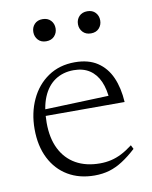

<svg xmlns="http://www.w3.org/2000/svg" viewBox="-76 -701 610 769"><g transform="rotate(-10 228.5 -316.5)"><path d="M246.5 -450.5Q302 -450.5 338.2 -426.5Q374.5 -402.5 393.5 -359.8Q412.5 -317 416 -259H87L86.5 -285L380 -295.5L358.5 -275.5Q356 -321 341.8 -353.2Q327.5 -385.5 301.2 -402.8Q275 -420 237 -420Q193.5 -420 161.2 -398.5Q129 -377 111.5 -335Q94 -293 94 -231Q94 -168.5 116 -124.5Q138 -80.5 179 -57.2Q220 -34 277 -34Q300.5 -34 322.2 -39Q344 -44 365.5 -55Q387 -66 410.5 -84L418.5 -68Q389 -41 362.2 -23.8Q335.5 -6.5 307.8 1.8Q280 10 247.5 10Q185.5 10 139.2 -17.5Q93 -45 67.5 -95.5Q42 -146 42 -214.5Q42 -280.5 67 -334.2Q92 -388 138 -419.2Q184 -450.5 246.5 -450.5ZM149.5 -553Q128.5 -553 116.5 -566.2Q104.5 -579.5 104.5 -598Q104.5 -617 116.5 -630Q128.5 -643 149.5 -643Q170.5 -643 182.8 -630Q195 -617 195 -598Q195 -579.5 182.8 -566.2Q170.5 -553 149.5 -553ZM331.5 -553Q310.5 -553 298.2 -566.2Q286 -579.5 286 -598Q286 -617 298.2 -630Q310.5 -643 331.5 -643Q352.5 -643 364.5 -630Q376.5 -617 376.5 -598Q376.5 -579.5 364.5 -566.2Q352.5 -553 331.5 -553Z"/></g></svg>

Font: Newsreader 16pt 16pt Light
Style: Regular
Weight: 300
Version: Version 1.003